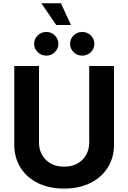

<svg xmlns="http://www.w3.org/2000/svg" viewBox="-20 -1125 772 1156"><path d="M366.2 10.3Q275.4 10.3 208 -22.9Q140.6 -56.2 103.3 -116Q65.9 -175.8 65.9 -255.4V-727.5H214.8V-267.6Q214.8 -204.1 256.1 -162.8Q297.4 -121.6 366.2 -121.6Q434.6 -121.6 475.8 -162.8Q517.1 -204.1 517.1 -267.6V-727.5H666.5V-255.4Q666.5 -175.8 628.7 -116Q590.8 -56.2 523.4 -22.9Q456.1 10.3 366.2 10.3ZM258.8 -790Q228.5 -790 207 -811Q185.5 -832 185.5 -861.3Q185.5 -890.6 207 -911.6Q228.5 -932.6 258.8 -932.6Q289.1 -932.6 310.3 -911.6Q331.5 -890.6 331.5 -861.3Q331.5 -832 310.3 -811Q289.1 -790 258.8 -790ZM475.1 -790Q444.8 -790 423.3 -811Q401.9 -832 401.9 -861.3Q401.9 -890.6 423.3 -911.6Q444.8 -932.6 475.1 -932.6Q505.4 -932.6 526.9 -911.6Q548.3 -890.6 548.3 -861.3Q548.3 -832 526.9 -811Q505.4 -790 475.1 -790ZM318.4 -974.6 229 -1105.5H346.7L407.2 -974.6Z"/></svg>

Font: Inter
Style: Bold
Weight: 700
Designer: Rasmus Andersson
Foundry: rsms
Version: Version 4.001;git-9221beed3